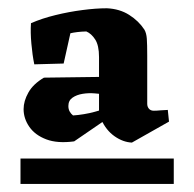

<svg xmlns="http://www.w3.org/2000/svg" viewBox="-20 -648 481 476"><path d="M307 -294.5Q285 -295.5 264 -310.2Q243 -325 231.2 -351.2L225.5 -353.2V-506.5Q225.5 -535.5 216 -550.1Q206.5 -564.8 194 -570Q182.5 -569.8 171.9 -568.5Q161.2 -567.2 154.5 -565.5L137.8 -490.5L65 -488.5Q60.2 -511.8 57.8 -539.6Q55.2 -567.5 56.8 -590.5Q84.2 -602.5 117.6 -610.6Q151 -618.8 184.5 -623.1Q218 -627.5 245 -627.5Q276.8 -626 300.2 -611.1Q323.8 -596.2 338 -574.5Q343 -566 344 -551.9Q345 -537.8 345 -509.5V-390.5Q345 -383.5 349.2 -378.5Q353.5 -373.5 361.2 -373.5Q369.2 -373.5 377.2 -374.4Q385.2 -375.2 396 -375.5L399 -346.5ZM30.8 -192V-255H410.8V-192ZM163.8 -297.5Q122.5 -292 94.8 -302.5Q67 -313 52.8 -333.5Q38.5 -354 38.5 -377.5Q38.5 -397.5 50.4 -418.6Q62.2 -439.8 89 -455.5L241 -457.5V-414L214.8 -416.5Q199.8 -417.8 184.9 -415.4Q170 -413 159.8 -405.9Q149.5 -398.8 149.5 -385.2Q149.5 -377.5 152.6 -371.8Q155.8 -366 161 -361.8Q173.2 -362.5 187.6 -364.9Q202 -367.2 215.2 -370.9Q228.5 -374.5 237 -377.2L247 -354.5Z"/></svg>

Font: Eczar
Style: Regular
Weight: 400
Designer: Vaibhav Singh
Foundry: Rosetta Type Foundry
Version: Version 2.000